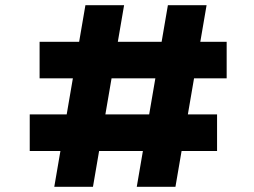

<svg xmlns="http://www.w3.org/2000/svg" viewBox="-20 -720 980 740"><path d="M507.1 0 627.1 -700H776.2L656.2 0ZM94.6 -138V-279H816.6V-138ZM189.2 0 309.2 -700H458.3L338.3 0ZM132.6 -418V-559H853.6V-418Z"/></svg>

Font: Lexend Tera
Style: Regular
Weight: 400
Designer: Bonnie Shaver-Troup, Thomas Jockin
Foundry: Lexend
Version: Version 1.007